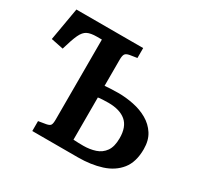

<svg xmlns="http://www.w3.org/2000/svg" viewBox="-149 -878 1089 1056"><g transform="rotate(30 395.0 -350.0)"><path d="M174 0V-63L222 -71Q243 -75 248.5 -84.5Q254 -94 254 -119V-627H222Q184 -627 162.5 -616.5Q141 -606 126 -574Q111 -542 92 -476L14 -492L50 -700H474V-637L429 -630Q407 -626 400.5 -615.5Q394 -605 394 -579V-414Q402 -415 428 -416.5Q454 -418 479 -418Q528 -418 577 -408Q626 -398 666 -375Q706 -352 730.5 -314Q755 -276 755 -220Q755 -138 716.5 -90Q678 -42 612 -21Q546 0 464 0ZM394 -72Q410 -71 425.5 -70.5Q441 -70 457 -70Q498 -70 533 -81.5Q568 -93 589 -122.5Q610 -152 610 -206Q610 -278 571 -311Q532 -344 459 -344Q445 -344 423.5 -343Q402 -342 394 -340Z"/></g></svg>

Font: Literata SemiBold
Style: Regular
Weight: 600
Designer: Latin by Veronika Burian and Jose Scaglione. Greek by Irene Vlachou. Cyrillic by Vera Evstafieva.
Foundry: TypeTogether
Version: Version 3.103; ttfautohint (v1.8.4.7-5d5b);gftools[0.9.29]